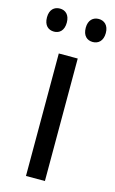

<svg xmlns="http://www.w3.org/2000/svg" viewBox="-131 -768 485 813"><g transform="rotate(15 112.0 -361.0)"><path d="M-17 -672C-17 -637 2 -621 27 -621C51 -621 70 -637 70 -672C70 -706 51 -722 27 -722C2 -722 -17 -706 -17 -672ZM153 -672C153 -637 172 -621 197 -621C221 -621 241 -637 241 -672C241 -706 221 -722 197 -722C173 -722 153 -706 153 -672ZM154 0V-537H71V0Z"/></g></svg>

Font: Noto Sans Gujarati Condensed
Style: Regular
Weight: 400
Width: 3
Designer: Jelle Bosma - Monotype Design Team, Universal Thirst
Foundry: Monotype Imaging Inc.
Version: Version 2.106